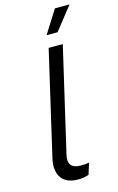

<svg xmlns="http://www.w3.org/2000/svg" viewBox="-139 -986 648 1050"><g transform="rotate(-15 184.5 -461.5)"><path d="M204 -800 286 -930H369L266 -800ZM168 7Q100 7 72.5 -34Q45 -75 61 -143L197 -730H277L140 -140Q122 -63 201 -63Q231 -63 248 -67L228 -3Q200 7 168 7Z"/></g></svg>

Font: Elaine Sans
Style: Italic
Weight: 400
Italic angle: -13°
Designer: Wei Huang
Foundry: Wei Huang
Version: Version 2.001;December 24, 2019;FontCreator 12.0.0.2547 64-b